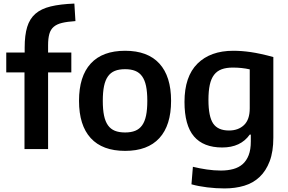

<svg xmlns="http://www.w3.org/2000/svg" viewBox="-20 -834 1610 1074"><path d="M117 -429H15V-540H118V-568Q118 -637 132 -683Q146 -729 178 -757Q210 -785 263.5 -798Q317 -811 396 -814L402 -716Q357 -713 327.5 -706Q298 -699 280.5 -684Q263 -669 256 -644Q249 -619 249 -581V-540H379V-429H249V0H117Z M680 10Q553 10 487.5 -61.5Q422 -133 422 -270Q422 -407 487.5 -478.5Q553 -550 680 -550Q806 -550 871.5 -478.5Q937 -407 937 -270Q937 -133 871.5 -61.5Q806 10 680 10ZM680 -93Q713 -93 736.5 -102.5Q760 -112 775 -133Q790 -154 797 -187.5Q804 -221 804 -270Q804 -319 797 -352.5Q790 -386 775 -407Q760 -428 736.5 -437.5Q713 -447 680 -447Q646 -447 622.5 -437.5Q599 -428 584 -407Q569 -386 562 -352.5Q555 -319 555 -270Q555 -221 562 -187.5Q569 -154 584 -133Q599 -112 622.5 -102.5Q646 -93 680 -93Z M1236 220Q1188 220 1139 214Q1090 208 1051 197L1059 99Q1096 108 1136.5 114Q1177 120 1216 120Q1254 120 1285 111.5Q1316 103 1337.5 84Q1359 65 1371 34Q1383 3 1383 -43V-81H1377Q1326 -9 1223 -9Q1118 -9 1065 -71Q1012 -133 1012 -264Q1012 -406 1084.5 -478Q1157 -550 1285 -550Q1332 -550 1383.5 -542.5Q1435 -535 1509 -515V-64Q1509 14 1488.5 68Q1468 122 1432 156Q1396 190 1346 205Q1296 220 1236 220ZM1261 -104Q1313 -104 1345 -134.5Q1377 -165 1377 -228V-446Q1355 -451 1331.5 -453.5Q1308 -456 1282 -456Q1246 -456 1220 -446.5Q1194 -437 1177.5 -415.5Q1161 -394 1153.5 -359.5Q1146 -325 1146 -275Q1146 -182 1172.5 -143Q1199 -104 1261 -104Z"/></svg>

Font: Encode Sans Narrow
Style: SemiBold
Weight: 600
Designer: Pablo Impallari, Andres Torresi
Foundry: Pablo Impallari, Andres Torresi
Version: Version 1.000; ttfautohint (v1.00) -l 8 -r 50 -G 200 -x 14 -